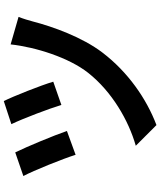

<svg xmlns="http://www.w3.org/2000/svg" viewBox="66 -886 867 1040"><g transform="rotate(-90 500.0 -365.5)"><path d="M473 -779 348 -738C378 -676 433 -531 452 -467L578 -511C559 -576 498 -730 473 -779ZM780 -742C765 -605 708 -426 626 -322C524 -193 368 -103 231 -64L343 48C486 -6 631 -107 736 -245C819 -354 876 -513 904 -621C910 -644 919 -674 929 -699L780 -742ZM195 -717 67 -673C96 -619 162 -455 182 -390L311 -437C288 -505 226 -654 195 -717Z"/></g></svg>

Font: Source Han Sans SC Bold
Style: Regular
Weight: 700
Designer: Ryoko NISHIZUKA (kana & ideographs); Paul D. Hunt (Latin, Greek & Cyrillic); Wenlong ZHANG (bopomofo); Sandoll Communica
Foundry: Adobe Systems Incorporated
Version: Version 1.001;PS 1.001;hotconv 1.0.78;makeotf.lib2.5.61930